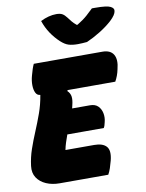

<svg xmlns="http://www.w3.org/2000/svg" viewBox="-102 -1029 839 1100"><g transform="rotate(-10 318.0 -479.0)"><path d="M154 0Q111 0 76.5 -15Q42 -30 23.5 -58Q5 -86 10 -126Q16 -175 32 -221.5Q48 -268 68 -315.5Q88 -363 106 -413Q124 -463 133 -518Q115 -519 106.5 -536Q98 -553 97.5 -579.5Q97 -606 105 -635Q116 -677 127 -700H526Q573 -700 590.5 -670Q608 -640 594 -586Q590 -566 583.5 -549Q577 -532 569 -518H292L289 -513Q305 -498 308 -478Q311 -458 303 -427Q301 -419 299 -410H403Q433 -410 449.5 -393.5Q466 -377 471 -351.5Q476 -326 469 -300Q465 -279 458 -268H246Q238 -246 231 -224.5Q224 -203 220 -182H387Q437 -182 458 -158Q479 -134 465 -78Q459 -55 452.5 -35.5Q446 -16 437 0ZM449 -770Q437 -769 422 -768Q407 -767 396 -767Q364 -767 342.5 -773.5Q321 -780 297 -802Q269 -828 247 -860.5Q225 -893 211 -934Q259 -958 303 -958Q326 -958 338.5 -950.5Q351 -943 363 -927Q372 -915 381.5 -903Q391 -891 408 -877H413Q449 -899 472 -919.5Q495 -940 510 -955H529Q597 -955 618 -944Q639 -933 635 -917Q634 -907 625.5 -894Q617 -881 600 -865Q569 -837 528.5 -812Q488 -787 449 -770Z"/></g></svg>

Font: Recursive Sn Csl St Blk
Style: Italic
Weight: 900
Italic angle: -15°
Version: Version 1.079;hotconv 1.0.112;makeotfexe 2.5.65598; ttfautoh